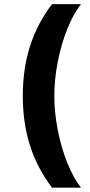

<svg xmlns="http://www.w3.org/2000/svg" viewBox="-20 -741 430 915"><path d="M227.9 -721.3H365.8Q330.1 -676 301.2 -604.2Q272.2 -532.3 255.6 -448.3Q238.9 -364.2 238.9 -284Q238.9 -203.7 255.6 -119.7Q272.2 -35.6 301.2 36.2Q330.1 108.1 365.8 153.3H227.9Q157.5 61 123 -47.2Q88.6 -155.3 88.6 -284Q88.6 -412.7 123 -520.8Q157.5 -628.9 227.9 -721.3Z"/></svg>

Font: Pretendard Variable
Style: Regular
Weight: 400
Designer: Base glyphs from Inter by Rasmus Andersson; Hangul glyphs from Noto Sans CJK(Source Han Sans) by Jang Soo-young and Kang
Foundry: Kil Hyung-jin
Version: Version 1.100;FEAKit 1.0